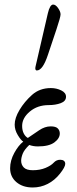

<svg xmlns="http://www.w3.org/2000/svg" viewBox="-20 -811 339 842"><path d="M24.4 -73.2Q24.4 -106.9 42.7 -140.4Q61 -173.8 82 -189.9Q71.3 -196.3 57.9 -218.8Q44.4 -241.2 44.4 -264.6Q44.4 -293.5 65.7 -329.1Q86.9 -364.7 120.4 -394.8Q153.8 -424.8 203.1 -424.8Q227.5 -424.8 248.5 -414.6Q269.5 -404.3 269.5 -386.7Q269.5 -367.2 246.3 -358.6Q223.1 -350.1 193.8 -350.1Q144.5 -350.1 110.8 -321.8Q77.1 -293.5 77.1 -258.8Q77.1 -239.3 84.2 -225.6Q91.3 -211.9 102.1 -206.1Q126.5 -222.7 151.6 -239.7Q176.8 -256.8 202.1 -256.8Q224.6 -256.8 233.4 -247.8Q242.2 -238.8 242.2 -225.6Q242.2 -204.1 218.5 -186.5Q194.8 -168.9 146 -168.9Q125.5 -168.9 108.4 -175.3Q86.4 -154.3 79.6 -137Q72.8 -119.6 72.8 -106Q72.8 -88.4 84.5 -76.4Q96.2 -64.5 124 -64.5Q155.3 -64.5 179.7 -74.7Q204.1 -85 215.6 -97.7Q227.1 -110.4 244.1 -110.4Q254.4 -110.4 260.3 -105.7Q266.1 -101.1 266.1 -92.3Q266.1 -78.6 242.9 -49.3Q219.7 -20 189 -4.4Q158.2 11.2 123.5 11.2Q79.6 11.2 52 -12.2Q24.4 -35.6 24.4 -73.2ZM141.6 -502Q134.8 -502 134.8 -512.2Q134.8 -515.6 135.7 -518.6L189.9 -752.9Q198.7 -790.5 212.9 -791Q224.1 -791 234.9 -775.4Q245.6 -759.8 245.6 -748Q245.6 -736.3 228 -683.6L190.4 -571.3Q167.5 -502 141.6 -502Z"/></svg>

Font: Junicode
Style: Regular
Weight: 400
Designer: Peter S. Baker
Foundry: Briery Creek Software
Version: Version 0.7.2